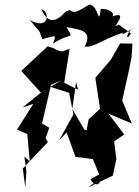

<svg xmlns="http://www.w3.org/2000/svg" viewBox="-20 -818 622 858"><path d="M273 -766C221 -706 189 -724 165 -776C200 -772 207 -679 114 -728L157 -676L169 -643C237 -662 230 -662 217 -623C299 -677 312 -637 277 -697C336 -685 396 -684 359 -610C400 -605 424 -635 521 -669C548 -675 496 -645 582 -696C542 -677 540 -625 565 -669L511 -708L496 -701C544 -771 500 -750 461 -738C505 -741 485 -780 430 -778C420 -696 421 -787 386 -796C380 -809 314 -741 293 -774ZM384 -17C419 46 461 -50 372 20L484 -33L500 -108L490 -186L535 -217L465 -310L569 -266L526 -369L557 -507L568 -563L572 -623L517 -624L475 -551L406 -470L427 -332L376 -285L360 -199L438 -207L417 -216L357 -239L303 -331L320 -451L329 -417L267 -448L291 -599C255 -592 267 -577 216 -604L193 -611L75 -501L163 -404L81 -338L129 -354L56 -239L102 -219L113 -97L89 -118L98 -51L93 20L82 -65L194 -183L184 -201L200 -247L168 -266L208 -439L255 -459L205 -430L289 -403L308 -307L245 -192L278 -226L317 -117L395 -107L423 -39Z"/></svg>

Font: Charger Distortion
Style: 2It
Weight: 400
Designer: Jasper
Foundry: Cannot Into Space Fonts
Version: Version 0.98